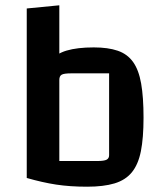

<svg xmlns="http://www.w3.org/2000/svg" viewBox="-20 -694 615 725"><path d="M334 -515Q388 -515 424.5 -502.5Q461 -490 482.5 -460Q504 -430 513 -378.5Q522 -327 522 -250Q522 -173 512 -123Q502 -73 478 -43.5Q454 -14 412.5 -1.5Q371 11 309 11Q254 11 218.5 -0.5Q183 -12 163 -40.5Q143 -69 135 -120Q127 -171 127 -250Q127 -330 136.5 -381.5Q146 -433 168.5 -462Q191 -491 231.5 -503Q272 -515 334 -515ZM392 -417H248Q222 -417 213 -412Q204 -407 204 -392V-86H347Q373 -86 382.5 -91Q392 -96 392 -108ZM81 -662 204 -674V-108V-62L309 11Q244 11 192 3Q140 -5 81 -22Z"/></svg>

Font: Changa Medium
Style: Regular
Weight: 500
Designer: Eduardo Rodriguez Tunni
Foundry: Eduardo Rodriguez Tunni
Version: Version 3.003